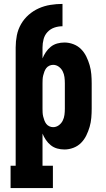

<svg xmlns="http://www.w3.org/2000/svg" viewBox="-20 -755 540 980"><path d="M34 205V91H60V-513Q60 -544 66 -574.5Q72 -605 87.5 -632Q103 -659 126.5 -679.5Q150 -700 178 -712.5Q206 -725 237 -730Q268 -735 299 -735V-621Q277 -621 257 -614Q237 -607 222.5 -591.5Q208 -576 202.5 -555Q197 -534 197 -513V-457Q204 -474 214.5 -489.5Q225 -505 239.5 -516.5Q254 -528 272 -533Q290 -538 309 -538Q332 -538 354.5 -529.5Q377 -521 393.5 -504.5Q410 -488 420.5 -466.5Q431 -445 437.5 -422.5Q444 -400 446 -376.5Q448 -353 448 -330V-200Q448 -177 446 -153.5Q444 -130 437.5 -107.5Q431 -85 420.5 -63.5Q410 -42 393.5 -25.5Q377 -9 354.5 -0.5Q332 8 309 8Q290 8 272 3Q254 -2 239.5 -13.5Q225 -25 214.5 -40.5Q204 -56 197 -73V91H250V205ZM251 -106Q267 -106 280 -115.5Q293 -125 300 -139Q307 -153 309 -168.5Q311 -184 311 -200V-330Q311 -346 309 -361.5Q307 -377 300 -391Q293 -405 280 -414.5Q267 -424 251 -424Q241 -424 231.5 -419.5Q222 -415 216 -407Q210 -399 206.5 -389.5Q203 -380 200.5 -370Q198 -360 197.5 -350Q197 -340 197 -330V-200Q197 -190 197.5 -180Q198 -170 200.5 -160Q203 -150 206.5 -140.5Q210 -131 216 -123Q222 -115 231.5 -110.5Q241 -106 251 -106Z"/></svg>

Font: Iosevka Slab Heavy
Style: Regular
Weight: 900
Monospace: yes
Designer: Belleve Invis
Foundry: Belleve Invis
Version: Version 11.1.0; ttfautohint (v1.8.3)